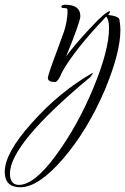

<svg xmlns="http://www.w3.org/2000/svg" viewBox="-203 -314 528 810"><path d="M305 -188Q305 -92 239 66Q165 238 62 357Q-41 476 -117 476Q-183 476 -183 411Q-183 332 -70 206Q48 73 187 -6Q192 -6 177 12Q-161 293 -161 418Q-161 466 -123 466Q-58 466 34 340Q126 214 191.5 55.5Q257 -103 257 -196Q257 -231 245 -244Q112 -105 59 -10Q42 32 29 32Q-1 32 -1 15Q-2 5 39 -104L67 -181Q80 -221 82 -261V-265Q82 -276 79.5 -278Q77 -280 66.5 -280Q56 -280 56 -285Q56 -294 72 -294Q136 -294 136 -246Q136 -223 76 -76Q111 -124 177.5 -195.5Q244 -267 261 -267Q261 -258 253 -251Q298 -246 301 -231Q305 -205 305 -188Z"/></svg>

Font: Qwigley
Style: Regular
Weight: 400
Designer: Robert E. Leuschke
Foundry: Robert E. Leuschke
Version: Version 1.003